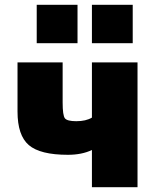

<svg xmlns="http://www.w3.org/2000/svg" viewBox="-20 -780 656 800"><path d="M363 -600V-760H533V-600ZM133 -600V-760H303V-600ZM363 -155Q321 -135 263 -135Q147 -135 100 -175.5Q53 -216 53 -315V-520H241V-353Q241 -299 250.5 -287Q260 -275 298 -275Q338 -275 363 -290V-520H553V0H363Z"/></svg>

Font: Mplus 1p Black
Style: Regular
Weight: 900
Version: Version 1.061